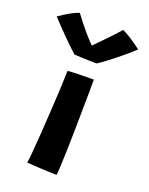

<svg xmlns="http://www.w3.org/2000/svg" viewBox="-198 -796 674 870"><g transform="rotate(20 139.0 -361.0)"><path d="M185.5 2.5Q174 2.5 148.2 1.5Q122.5 0.5 93.5 -1.2Q64.5 -3 41.5 -4.5Q44 -17.5 47.5 -57.5Q51 -97.5 54.8 -152.5Q58.5 -207.5 62 -266.2Q65.5 -325 68 -375.8Q70.5 -426.5 71 -457.5Q79 -458.5 96.2 -459.2Q113.5 -460 133.8 -460.2Q154 -460.5 171.2 -460.8Q188.5 -461 196.5 -461Q196.5 -436.5 196.2 -397.2Q196 -358 195.2 -311Q194.5 -264 193.8 -215.5Q193 -167 191.8 -123Q190.5 -79 189 -46Q187.5 -13 185.5 2.5ZM244.5 -718Q255.5 -713 270.2 -704.5Q285 -696 299.2 -686.2Q313.5 -676.5 324.2 -668.8Q335 -661 338.5 -658Q309 -631 278 -605.5Q247 -580 221.5 -561Q196 -542 183 -534Q168 -534 147.2 -534.5Q126.5 -535 107 -536Q87.5 -537 74.5 -538Q42.5 -567.5 9.8 -600.2Q-23 -633 -59.5 -672.5Q-49 -679.5 -33.2 -689.8Q-17.5 -700 0.5 -709.5Q18.5 -719 33.5 -723.5Q47.5 -704.5 63.2 -684.5Q79 -664.5 94 -647Q109 -629.5 121 -616.8Q133 -604 139 -599H131.5Q139.5 -607 158.5 -626.5Q177.5 -646 200.8 -670.2Q224 -694.5 244.5 -718Z"/></g></svg>

Font: Grandstander Thin SemiBold
Style: Regular
Weight: 600
Version: Version 1.200